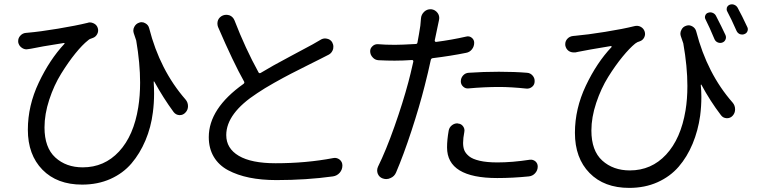

<svg xmlns="http://www.w3.org/2000/svg" viewBox="-20 -832 3607 912"><path d="M861.3 -359.4Q873 -345.7 873 -327.6Q873 -309.6 860.4 -296.9Q849.6 -285.2 834 -285.2Q833 -285.2 832 -285.2Q815.4 -286.1 804.7 -299.8Q755.9 -366.2 712.9 -444.3Q711.9 -445.3 710.9 -445.3Q710 -445.3 710 -443.4Q711.9 -415 711.9 -387.7Q711.9 -341.8 706.1 -297.9Q697.3 -227.5 670.9 -165Q644.5 -102.5 604.5 -55.7Q564.5 -8.8 504.4 18.1Q444.3 44.9 370.1 44.9Q251 44.9 181.6 -25.9Q112.3 -96.7 112.3 -215.8Q112.3 -330.1 164.1 -439.5Q215.8 -548.8 286.1 -624Q287.1 -625 286.6 -626.5Q286.1 -627.9 284.2 -627.9Q166 -609.4 127 -600.6Q118.2 -599.6 113.3 -598.6Q109.4 -597.7 105.5 -597.7Q93.8 -597.7 83 -605.5Q69.3 -615.2 66.4 -631.8Q66.4 -634.8 66.4 -637.7Q66.4 -650.4 75.2 -661.1Q86.9 -674.8 103.5 -675.8Q109.4 -676.8 114.3 -676.8Q169.9 -681.6 255.4 -695.8Q340.8 -710 396.5 -723.6Q401.4 -725.6 407.2 -725.6Q416 -725.6 425.8 -720.7Q439.5 -713.9 444.3 -699.2Q449.2 -684.6 441.9 -670.4Q434.6 -656.2 419.9 -651.4Q414.1 -649.4 409.2 -647.5Q403.3 -645.5 398.4 -640.6Q371.1 -619.1 337.9 -578.1Q304.7 -537.1 270.5 -481.9Q236.3 -426.8 213.9 -358.4Q191.4 -290 191.4 -226.6Q191.4 -130.9 242.7 -84Q293.9 -37.1 373 -37.1Q475.6 -37.1 545.4 -112.3Q615.2 -187.5 636.7 -322.3Q645.5 -377 645.5 -439.5Q645.5 -531.2 627 -639.6Q622.1 -655.3 615.2 -674.8Q613.3 -681.6 613.3 -687.5Q613.3 -696.3 618.2 -705.1Q626 -719.7 641.6 -724.6Q646.5 -726.6 652.3 -726.6Q662.1 -726.6 669.9 -721.7Q684.6 -713.9 688.5 -698.2Q739.3 -499 861.3 -359.4Z M1502 -642.6Q1512.7 -649.4 1524.4 -649.4Q1528.3 -649.4 1532.2 -648.4Q1548.8 -645.5 1557.6 -631.8Q1563.5 -621.1 1563.5 -610.4Q1563.5 -604.5 1562.5 -599.6Q1557.6 -582 1543 -573.2Q1529.3 -566.4 1502.9 -552.7Q1491.2 -546.9 1443.4 -522.9Q1395.5 -499 1362.3 -481.9Q1329.1 -464.8 1282.2 -438.5Q1235.4 -412.1 1202.1 -389.6Q1054.7 -293.9 1054.7 -190.4Q1054.7 -127 1114.3 -91.8Q1173.8 -56.6 1289.1 -56.6Q1433.6 -56.6 1562.5 -81.1Q1566.4 -82 1570.3 -82Q1582 -82 1592.8 -74.2Q1606.4 -63.5 1606.4 -45.9Q1606.4 -26.4 1593.8 -11.7Q1581.1 2.9 1561.5 5.9Q1435.5 23.4 1293 23.4Q1221.7 23.4 1164.6 11.7Q1107.4 0 1063.5 -23.4Q1019.5 -46.9 995.6 -86.9Q971.7 -127 971.7 -180.7Q971.7 -316.4 1136.7 -433.6Q1142.6 -438.5 1139.6 -444.3Q1088.9 -534.2 1015.6 -704.1Q1012.7 -711.9 1012.7 -720.7Q1012.7 -728.5 1015.6 -736.3Q1022.5 -752 1039.1 -758.8Q1046.9 -761.7 1054.7 -761.7Q1062.5 -761.7 1071.3 -758.8Q1086.9 -752 1093.8 -735.4Q1145.5 -601.6 1208 -488.3Q1210.9 -482.4 1217.8 -485.4Q1270.5 -517.6 1359.9 -564.9Q1449.2 -612.3 1464.8 -621.1Q1487.3 -633.8 1502 -642.6Z M2206.1 -412.1Q2191.4 -410.2 2180.2 -420.4Q2168.9 -430.7 2168.9 -445.3Q2168.9 -461.9 2179.7 -473.6Q2190.4 -485.4 2206.1 -486.3Q2275.4 -491.2 2349.6 -491.2Q2424.8 -491.2 2483.4 -486.3Q2499 -485.4 2509.8 -473.1Q2520.5 -460.9 2519.5 -445.3Q2519.5 -429.7 2507.8 -419.9Q2496.1 -410.2 2481.4 -411.1Q2407.2 -418.9 2351.6 -418.9Q2281.2 -418.9 2206.1 -412.1ZM2194.3 -658.2Q2209 -662.1 2220.7 -652.8Q2232.4 -643.6 2232.4 -628.9Q2232.4 -611.3 2221.7 -597.7Q2210.9 -584 2194.3 -581.1Q2122.1 -566.4 2035.2 -555.7Q2028.3 -554.7 2026.4 -547.9Q2013.7 -488.3 1997.1 -423.8Q1972.7 -327.1 1934.6 -210.9Q1896.5 -94.7 1861.3 -12.7Q1853.5 5.9 1835 13.7Q1825.2 18.6 1814.5 18.6Q1806.6 18.6 1797.9 15.6Q1781.2 9.8 1774.4 -6.8Q1771.5 -14.6 1771.5 -22.5Q1771.5 -31.2 1775.4 -40Q1813.5 -117.2 1853.5 -230.5Q1893.6 -343.8 1919.9 -442.4Q1928.7 -474.6 1943.4 -540Q1943.4 -543 1941.9 -544.9Q1940.4 -546.9 1937.5 -546.9Q1893.6 -543.9 1854.5 -543.9Q1819.3 -543.9 1778.3 -545.9Q1761.7 -546.9 1751 -558.6Q1738.3 -571.3 1738.3 -588.9Q1738.3 -602.5 1749 -612.3Q1759.8 -623 1775.4 -622.1Q1810.5 -619.1 1855.5 -619.1Q1886.7 -619.1 1954.1 -623Q1961.9 -623 1962.9 -629.9Q1970.7 -670.9 1976.6 -710Q1978.5 -727.5 1979.5 -743.2Q1980.5 -762.7 1995.1 -776.4Q2007.8 -788.1 2024.4 -788.1Q2026.4 -788.1 2028.3 -788.1Q2046.9 -786.1 2058.6 -770.5Q2066.4 -759.8 2066.4 -746.1Q2066.4 -742.2 2065.4 -737.3Q2064.5 -732.4 2058.6 -705.1L2044.9 -639.6Q2044.9 -636.7 2046.9 -634.8Q2048.8 -632.8 2050.8 -632.8Q2126 -642.6 2194.3 -658.2ZM2111.3 -211.9Q2114.3 -227.5 2127 -237.3Q2138.7 -246.1 2152.3 -246.1Q2154.3 -246.1 2156.2 -245.1Q2170.9 -244.1 2179.7 -231.9Q2188.5 -219.7 2185.5 -205.1Q2179.7 -175.8 2179.7 -153.3Q2179.7 -132.8 2185.5 -118.2Q2191.4 -103.5 2208 -89.8Q2224.6 -76.2 2258.3 -68.4Q2292 -60.5 2342.8 -60.5Q2413.1 -60.5 2496.1 -73.2Q2511.7 -75.2 2523.4 -65.4Q2534.2 -55.7 2534.2 -41Q2534.2 -22.5 2521.5 -8.8Q2509.8 3.9 2492.2 5.9Q2415 13.7 2341.8 13.7Q2103.5 13.7 2103.5 -131.8Q2103.5 -168 2111.3 -211.9Z M3425.8 -666Q3430.7 -655.3 3426.3 -644.5Q3421.9 -633.8 3411.1 -629.9Q3400.4 -626 3389.6 -630.4Q3378.9 -634.8 3374 -645.5Q3349.6 -704.1 3331.1 -740.2Q3326.2 -749 3330.1 -758.8Q3334 -768.6 3343.8 -771.5Q3354.5 -775.4 3365.2 -771Q3376 -766.6 3380.9 -756.8Q3408.2 -704.1 3425.8 -666ZM3213.9 -660.2Q3211.9 -666 3211.9 -672.9Q3211.9 -681.6 3216.8 -690.4Q3223.6 -705.1 3240.2 -710Q3254.9 -714.8 3269 -706.5Q3283.2 -698.2 3287.1 -682.6Q3338.9 -482.4 3460 -344.7Q3471.7 -331.1 3471.7 -312.5Q3471.7 -294.9 3460 -282.2Q3449.2 -270.5 3433.6 -270.5Q3432.6 -270.5 3431.6 -270.5Q3414.1 -271.5 3404.3 -285.2Q3353.5 -351.6 3311.5 -429.7Q3311.5 -430.7 3310.1 -430.2Q3308.6 -429.7 3308.6 -428.7Q3311.5 -400.4 3311.5 -372.1Q3311.5 -327.1 3305.7 -282.2Q3295.9 -211.9 3270 -149.4Q3244.1 -86.9 3203.6 -40Q3163.1 6.8 3103 33.7Q3043 60.5 2968.8 60.5Q2849.6 60.5 2780.3 -10.3Q2710.9 -81.1 2710.9 -201.2Q2710.9 -315.4 2762.7 -424.8Q2814.5 -534.2 2884.8 -608.4Q2885.7 -610.4 2884.8 -611.8Q2883.8 -613.3 2881.8 -613.3Q2768.6 -594.7 2726.6 -585.9Q2720.7 -585 2712.9 -583Q2709 -583 2705.1 -583Q2692.4 -583 2681.6 -589.8Q2668 -599.6 2665 -617.2Q2665 -620.1 2665 -623Q2665 -635.7 2673.8 -646.5Q2684.6 -659.2 2702.1 -661.1Q2707 -661.1 2712.9 -662.1Q2769.5 -667 2854.5 -680.7Q2939.5 -694.3 2994.1 -708Q3009.8 -711.9 3023.4 -704.6Q3037.1 -697.3 3042 -682.6Q3046.9 -668 3040 -654.3Q3033.2 -640.6 3018.6 -635.7Q3012.7 -633.8 3007.8 -631.8Q3002.9 -628.9 2997.1 -625Q2970.7 -603.5 2937 -562.5Q2903.3 -521.5 2869.1 -466.8Q2835 -412.1 2812 -343.3Q2789.1 -274.4 2789.1 -211.9Q2789.1 -116.2 2840.8 -69.3Q2892.6 -22.5 2971.7 -22.5Q3074.2 -22.5 3144 -97.7Q3213.9 -172.9 3236.3 -307.6Q3245.1 -361.3 3245.1 -423.8Q3245.1 -515.6 3225.6 -626Q3219.7 -642.6 3213.9 -660.2ZM3434.6 -777.3Q3431.6 -782.2 3431.6 -788.1Q3431.6 -792 3432.6 -795.9Q3436.5 -805.7 3446.3 -809.6Q3451.2 -811.5 3457 -811.5Q3461.9 -811.5 3466.8 -809.6Q3477.5 -805.7 3483.4 -795.9Q3504.9 -756.8 3529.3 -704.1Q3532.2 -699.2 3532.2 -693.4Q3532.2 -688.5 3530.3 -683.6Q3526.4 -673.8 3515.6 -669.9Q3510.7 -668 3505.9 -668Q3500 -668 3494.1 -669.9Q3483.4 -674.8 3478.5 -685.5Q3454.1 -741.2 3434.6 -777.3Z"/></svg>

Font: Gen Jyuu Gothic P Regular
Style: Regular
Weight: 400
Designer: [Source Han Sans]
Ryoko NISHIZUKA  (kana & ideographs); Paul D. Hunt (Latin, Greek & Cyrillic); Wenlong ZHANG  (bopomofo
Version: Version 1.002.20150607